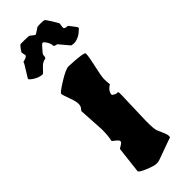

<svg xmlns="http://www.w3.org/2000/svg" viewBox="-295 -778 839 839"><g transform="rotate(-45 124.5 -358.0)"><path d="M33 -703 29 -723Q47 -752 54 -752H75Q105 -752 107 -749Q125 -734 127.5 -734Q130 -734 152 -749Q154 -754 176 -754Q198 -754 201.5 -751Q205 -748 221 -722.5Q237 -697 237 -693Q234 -682 234 -672Q234 -662 255 -662Q282 -628 282 -624.5Q282 -621 280 -619Q278 -617 275 -615Q272 -613 266.5 -607.5Q261 -602 249.5 -596.5Q238 -591 226 -589Q203 -589 203 -593L165 -638Q148 -641 148 -646Q148 -659 139 -673.5Q130 -688 124 -688Q119 -688 96 -660L89 -650Q89 -634 83 -630Q67 -630 48.5 -610Q30 -590 29 -590Q13 -590 -2.5 -597.5Q-18 -605 -25.5 -612Q-33 -619 -33 -621L-14 -652Q6 -683 6 -688Q33 -694 33 -703ZM207 -285 202 -123Q202 -76 207 -65Q227 -21 227 -12Q227 -3 226 -2Q225 -1 203 6Q132 31 124 34.5Q116 38 102.5 38Q89 38 55 24Q21 10 21 2L35 -119Q35 -122 48 -129Q61 -136 61 -143Q61 -150 47.5 -160Q34 -170 34 -172V-173Q40 -196 40 -237L33 -356Q33 -358 40 -366Q47 -374 47 -389Q47 -404 35.5 -434.5Q24 -465 24 -473Q24 -479 69 -507Q114 -535 132 -535Q225 -531 225 -521Q225 -502 213.5 -452.5Q202 -403 202 -385.5Q202 -368 204 -352Q177 -335 177 -313Q189 -302 205 -302Q207 -302 207 -285Z"/></g></svg>

Font: Piedra
Style: Regular
Weight: 400
Designer: Angel Koziupa & Ale Paul
Foundry: Angel Koziupa and Alejandro Paul
Version: Version 1.000